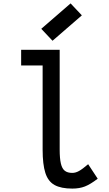

<svg xmlns="http://www.w3.org/2000/svg" viewBox="-20 -1092 640 1126"><path d="M404 14Q338 14 300 -7Q262 -28 246 -78Q230 -128 230 -214V-708H104V-800H330V-214Q330 -163 337 -133Q344 -103 360 -90.5Q376 -78 404 -78Q423 -78 443 -89Q463 -100 497 -129L553 -44Q510 -11 478 1.5Q446 14 404 14ZM288 -853 222 -923 394 -1072 460 -1002Z"/></svg>

Font: Victor Mono
Style: Bold
Weight: 700
Monospace: yes
Designer: Rune Bjørnerås
Version: Version 1.561;gftools[0.9.30]